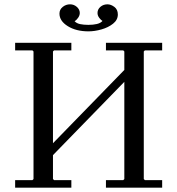

<svg xmlns="http://www.w3.org/2000/svg" viewBox="-20 -868 820 888"><path d="M470 0V-35H550L555 -40V-630L550 -635H470V-670H730V-635H650L645 -630V-40L650 -35H730V0ZM50 0V-35H130L135 -40V-630L130 -635H50V-670H310V-635H230L225 -630V-40L230 -35H310V0ZM205 -130V-185L575 -565V-510ZM255 -805Q255 -824 270 -836Q285 -848 304 -848Q322 -848 335.5 -836Q349 -824 349 -808Q349 -797 341.5 -786Q334 -775 325 -770Q334 -760 350.5 -756.5Q367 -753 389 -753Q411 -753 428 -757Q445 -761 454 -771Q447 -775 439 -785.5Q431 -796 431 -808Q431 -825 444.5 -836.5Q458 -848 477 -848Q493 -848 509 -836Q525 -824 525 -801Q525 -776 503 -758.5Q481 -741 449.5 -732Q418 -723 389 -723Q332 -723 293.5 -747Q255 -771 255 -805Z"/></svg>

Font: Brygada 1918
Style: Regular
Weight: 400
Designer: Mateusz Machalski | Borys Kosmynka | Przemek Hoffer
Foundry: NIEPODLEGLA 2018
Version: Version 3.006